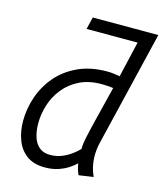

<svg xmlns="http://www.w3.org/2000/svg" viewBox="-116 -857 813 956"><g transform="rotate(15 290.5 -379.5)"><path d="M205 12Q147 12 111 -14.5Q75 -41 58 -86Q41 -131 41 -184Q41 -247 62 -308.5Q83 -370 125.5 -420Q168 -470 232.5 -500Q297 -530 383 -530Q399 -530 415.5 -528Q432 -526 448 -523L491 -708H228L243 -771H581L440 -184Q432 -153 430.5 -122.5Q429 -92 434.5 -62.5Q440 -33 453 -5L378 6Q373 -4 368 -20Q363 -36 361 -51Q348 -38 326.5 -23.5Q305 -9 274.5 1.5Q244 12 205 12ZM214 -55Q245 -55 272 -65.5Q299 -76 321 -92Q343 -108 358 -124Q358 -150 365 -182Q372 -214 380 -248L432 -458Q418 -460 402 -461Q386 -462 372 -462Q306 -462 258 -438Q210 -414 178.5 -374.5Q147 -335 132 -287.5Q117 -240 117 -193Q117 -154 126.5 -123Q136 -92 157.5 -73.5Q179 -55 214 -55Z"/></g></svg>

Font: Ubuntu Sans
Style: Italic
Weight: 400
Italic angle: -13.5°
Designer: Dalton Maag Ltd
Foundry: Dalton Maag Ltd
Version: Version 1.006